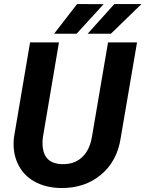

<svg xmlns="http://www.w3.org/2000/svg" viewBox="-20 -921 721 951"><path d="M658.7 -710.9 578.6 -242.2Q562 -124.5 481 -56.2Q399.9 12.2 279.8 10.3Q204.6 8.8 149.2 -22.7Q93.8 -54.2 67.4 -111.6Q41 -168.9 49.3 -241.7L128.9 -710.9H272L192.4 -241.2Q189 -213.9 191.9 -189.9Q201.7 -110.8 286.1 -107.9Q346.7 -106 385.3 -141.1Q423.8 -176.3 435.1 -241.7L515.1 -710.9ZM546.4 -900.9H680.7L529.3 -753.9H414.1ZM361.8 -900.9 493.2 -900.4 359.4 -753.9H248Z"/></svg>

Font: RobotoInd
Style: Bold Italic
Weight: 700
Italic angle: -12°
Designer: Google
Version: Version 2.001150; 2014